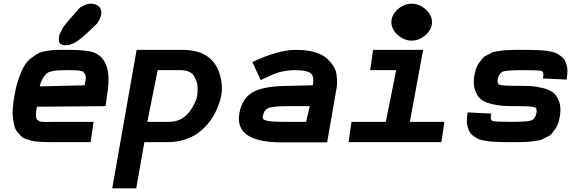

<svg xmlns="http://www.w3.org/2000/svg" viewBox="-20 -770 3130 1040"><path d="M338 -525H336Q301 -525 299 -550Q298 -560 299.5 -571Q301 -582 308 -595Q315 -608 319.5 -617Q324 -626 337.5 -642Q351 -658 356 -664Q361 -670 378 -689Q395 -708 399 -712Q397 -713 406.5 -722.5Q416 -732 435 -741Q454 -750 472 -750H473Q495 -750 510.5 -739Q526 -728 528 -711Q531 -696 524 -677Q517 -658 509 -647Q501 -636 500 -637Q436 -574 402 -549.5Q368 -525 338 -525ZM268 0Q242 0 227 -0.5Q212 -1 188.5 -2.5Q165 -4 152 -7.5Q139 -11 121 -17Q103 -23 93.5 -33Q84 -43 73 -56.5Q62 -70 57.5 -89Q53 -108 50 -132Q47 -156 49.5 -187.5Q52 -219 59 -256Q68 -307 82 -346.5Q96 -386 110.5 -411.5Q125 -437 148.5 -455Q172 -473 188.5 -481.5Q205 -490 235.5 -494.5Q266 -499 281.5 -499.5Q297 -500 331 -500Q342 -500 347 -500Q447 -500 484 -487Q576 -455 567 -314Q565 -283 559 -247L552 -195L180 -192Q177 -176 175.5 -164Q174 -152 175 -143Q176 -134 177 -128.5Q178 -123 184.5 -119Q191 -115 195 -113Q199 -111 210 -110Q221 -109 228 -109Q235 -109 251.5 -109.5Q268 -110 278 -110H487L471 0ZM195 -302 438 -308Q443 -329 444.5 -343Q446 -357 441.5 -366Q437 -375 432 -380Q427 -385 412 -387Q397 -389 386.5 -389.5Q376 -390 351 -390Q346 -390 343 -390Q311 -390 294.5 -389Q278 -388 259 -383.5Q240 -379 230 -369.5Q220 -360 210.5 -343.5Q201 -327 195 -302Z M588 250 720 -500H968Q1134 -500 1172 -362Q1188 -304 1179 -256Q1179 -253 1176 -240.5Q1173 -228 1164.5 -204Q1156 -180 1142.5 -153.5Q1129 -127 1106 -99.5Q1083 -72 1053.5 -50Q1024 -28 980.5 -14Q937 0 886 0H762L718 250ZM778 -110H896Q989 -110 1035 -213Q1047 -239 1047 -244V-245Q1049 -254 1049.5 -262Q1050 -270 1050.5 -289Q1051 -308 1046 -323.5Q1041 -339 1032.5 -355.5Q1024 -372 1004.5 -381Q985 -390 958 -390H834Z M1504 1Q1377 1 1319.5 -38.5Q1262 -78 1277 -159Q1293 -241 1353.5 -273Q1414 -305 1550 -305L1674 -308Q1684 -357 1662.5 -373.5Q1641 -390 1579 -390Q1558 -390 1539 -387.5Q1520 -385 1507 -382.5Q1494 -380 1476.5 -373.5Q1459 -367 1450 -363Q1441 -359 1421 -349.5Q1401 -340 1392 -336L1347 -434Q1488 -500 1583 -500Q1640 -500 1682.5 -488Q1725 -476 1748 -455.5Q1771 -435 1785.5 -412.5Q1800 -390 1803 -364.5Q1806 -339 1806 -322.5Q1806 -306 1803 -292L1752 1ZM1514 -110H1638L1658 -195H1540Q1465 -195 1438.5 -186.5Q1412 -178 1405 -147Q1402 -136 1404 -129Q1406 -122 1419 -118Q1432 -114 1454.5 -112Q1477 -110 1514 -110Z M2134 -719Q2168 -750 2210 -750Q2252 -750 2286 -719Q2320 -688 2320 -650Q2320 -612 2286 -581Q2252 -550 2210 -550Q2168 -550 2134 -581Q2100 -612 2100 -650Q2100 -688 2134 -719ZM1868 0 1884 -110H2070L2126 -390H1985L2001 -500H2272L2200 -110H2387L2371 0Z M2743 0Q2716 0 2700 -0.5Q2684 -1 2660.5 -2Q2637 -3 2623.5 -5Q2610 -7 2591.5 -11Q2573 -15 2563 -21Q2553 -27 2541 -36Q2529 -45 2523 -57Q2517 -69 2512.5 -84Q2508 -99 2508.5 -118.5Q2509 -138 2513 -161L2641 -155Q2634 -120 2647.5 -115Q2661 -110 2747 -110Q2832 -110 2854.5 -116.5Q2877 -123 2885 -154Q2892 -183 2875.5 -189Q2859 -195 2785 -195H2772Q2731 -195 2705 -196.5Q2679 -198 2642 -207Q2605 -216 2585 -232Q2565 -248 2553.5 -280Q2542 -312 2549 -358Q2553 -379 2558.5 -397Q2564 -415 2574.5 -428.5Q2585 -442 2592.5 -452.5Q2600 -463 2616.5 -470.5Q2633 -478 2642 -483.5Q2651 -489 2673 -492Q2695 -495 2704.5 -496.5Q2714 -498 2741.5 -499Q2769 -500 2778.5 -500Q2788 -500 2819 -500Q2846 -500 2862 -499.5Q2878 -499 2901.5 -498Q2925 -497 2938.5 -495Q2952 -493 2970.5 -489Q2989 -485 2999 -479Q3009 -473 3021 -464Q3033 -455 3039 -443Q3045 -431 3049.5 -416Q3054 -401 3053.5 -381.5Q3053 -362 3049 -339L2921 -345Q2928 -380 2914.5 -385Q2901 -390 2815 -390Q2730 -390 2707.5 -383.5Q2685 -377 2677 -346Q2670 -317 2686.5 -311Q2703 -305 2777 -305H2790Q2831 -305 2857 -303.5Q2883 -302 2920 -293Q2957 -284 2977 -268Q2997 -252 3008.5 -220Q3020 -188 3013 -142Q3009 -121 3003.5 -103Q2998 -85 2987.5 -71.5Q2977 -58 2969.5 -47.5Q2962 -37 2945.5 -29.5Q2929 -22 2920 -16.5Q2911 -11 2889 -8Q2867 -5 2857.5 -3.5Q2848 -2 2820.5 -1Q2793 0 2783.5 0Q2774 0 2743 0Z"/></svg>

Font: Hermit
Style: Bold Italic
Weight: 700
Italic angle: -10°
Designer: Pablo Caro
Version: Version 2.000;PS 002.000;hotconv 1.0.88;makeotf.lib2.5.64775